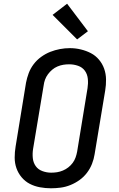

<svg xmlns="http://www.w3.org/2000/svg" viewBox="-20 -1005 640 1033"><path d="M254 8Q224 8 194.5 2.5Q165 -3 140 -16Q115 -29 96.5 -51Q78 -73 68.5 -100Q59 -127 59 -157Q59 -187 64 -217L120 -560Q125 -586 134.5 -611.5Q144 -637 161 -659.5Q178 -682 201.5 -699Q225 -716 250.5 -726Q276 -736 302.5 -741Q329 -746 356 -746Q386 -746 415 -739Q444 -732 469 -719Q494 -706 512.5 -684Q531 -662 540.5 -635Q550 -608 550.5 -578Q551 -548 546 -518L489 -175Q485 -149 475 -123.5Q465 -98 448 -75.5Q431 -53 408 -36.5Q385 -20 359 -9.5Q333 1 306.5 4.5Q280 8 254 8ZM255 -76Q255 -76 255.5 -76Q256 -76 256 -76Q272 -76 287.5 -78.5Q303 -81 318.5 -87.5Q334 -94 347.5 -104.5Q361 -115 371 -128.5Q381 -142 386.5 -157.5Q392 -173 395 -189L451 -531Q455 -556 452.5 -581Q450 -606 436.5 -624.5Q423 -643 400 -651Q377 -659 352 -659Q336 -659 320.5 -656.5Q305 -654 289.5 -647.5Q274 -641 261 -630Q248 -619 238 -605.5Q228 -592 222.5 -577Q217 -562 215 -546L158 -204Q154 -179 156.5 -154.5Q159 -130 172 -111.5Q185 -93 208 -84.5Q231 -76 255 -76ZM395 -793 263 -925 341 -985 453 -837Z"/></svg>

Font: Iosevka Slab MdExObl
Style: Regular
Weight: 500
Width: 7
Italic angle: -9°
Monospace: yes
Designer: Belleve Invis
Foundry: Belleve Invis
Version: Version 11.1.1; ttfautohint (v1.8.3)